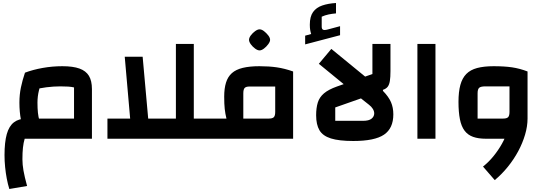

<svg xmlns="http://www.w3.org/2000/svg" viewBox="-20 -922 3611 1276"><path d="M42 334Q32 302 25 265Q18 228 14 188Q10 148 10 109Q10 23 25 -30.5Q40 -84 72.5 -109Q105 -134 157 -134H472V-341Q455 -345 433.5 -346.5Q412 -348 381 -348Q337 -348 288.5 -342Q240 -336 193 -323L146 -439Q199 -459 263.5 -470.5Q328 -482 394 -482Q465 -482 508 -466.5Q551 -451 571 -418Q591 -385 591 -330V0H144Q136 27 132.5 59.5Q129 92 129 137Q129 171 136 211.5Q143 252 160 314ZM159 -42Q129 -76 119 -127Q109 -178 109 -240Q109 -293 119 -341Q129 -389 146 -439L266 -411Q249 -362 239 -322Q229 -282 229 -240Q229 -202 232 -173Q235 -144 242.5 -120Q250 -96 265 -74Z M849 -88 809 -545H928L969 -88ZM694 0V-134H1353V0ZM1149 -88V-630H1268V-88ZM1353 0V-134Q1364 -134 1368.5 -115.5Q1373 -97 1373 -67Q1373 -36 1368.5 -18Q1364 0 1353 0Z M1353 0V-134H1485Q1477 -166 1473.5 -198Q1470 -230 1470 -280Q1470 -334 1482 -373Q1494 -412 1521 -436Q1548 -460 1593.5 -471Q1639 -482 1704 -482Q1768 -482 1819.5 -474.5Q1871 -467 1928 -447V0ZM1597 -134H1767Q1791 -134 1800 -143.5Q1809 -153 1809 -178V-347H1639Q1615 -347 1606 -337.5Q1597 -328 1597 -301ZM1353 0Q1342 0 1337.5 -18Q1333 -36 1333 -67Q1333 -97 1337.5 -115.5Q1342 -134 1353 -134ZM1705 -587Q1692 -587 1675.5 -599Q1659 -611 1647 -627.5Q1635 -644 1635 -657Q1635 -671 1647 -687Q1659 -703 1675.5 -715Q1692 -727 1705 -727Q1719 -727 1734.5 -715Q1750 -703 1762.5 -687Q1775 -671 1775 -657Q1775 -645 1762.5 -628Q1750 -611 1734 -599Q1718 -587 1705 -587Z M2328 15Q2233 15 2179 -2Q2125 -19 2103 -56.5Q2081 -94 2081 -156Q2081 -205 2092 -240.5Q2103 -276 2133 -301.5Q2163 -327 2219 -347L2455 -430V-630H2575V-449Q2575 -409 2571 -384Q2567 -359 2556.5 -345.5Q2546 -332 2525 -325V-318Q2563 -279 2578.5 -243Q2594 -207 2594 -162Q2594 -69 2532 -27Q2470 15 2328 15ZM2208 -119H2392Q2432 -119 2449.5 -133.5Q2467 -148 2467 -168Q2467 -183 2458 -198Q2449 -213 2432 -226L2379 -268L2208 -208ZM2292 -340 2099 -498 2182 -597 2436 -389ZM2008 -627V-685L2048 -696Q2044 -708 2041.5 -722.5Q2039 -737 2039 -758Q2039 -812 2060.5 -842Q2082 -872 2121.5 -885.5Q2161 -899 2213 -902V-833Q2188 -831 2164 -826Q2140 -821 2118 -811V-745Q2118 -729 2127 -724.5Q2136 -720 2158 -726L2240 -748V-688Z M2754 0V-630H2874V0Z M3209 0Q3159 0 3124 -12.5Q3089 -25 3067.5 -53.5Q3046 -82 3036.5 -129.5Q3027 -177 3027 -245Q3027 -312 3039.5 -357.5Q3052 -403 3079 -430.5Q3106 -458 3151 -470Q3196 -482 3261 -482Q3332 -482 3383 -474.5Q3434 -467 3486 -447V-134L3422 0ZM3268 275 3190 185Q3228 155 3260 115.5Q3292 76 3316 33Q3340 -10 3353 -52.5Q3366 -95 3366 -134H3486Q3486 -83 3469.5 -27Q3453 29 3424 83Q3395 137 3355 186.5Q3315 236 3268 275ZM3154 -134H3324Q3348 -134 3357 -143.5Q3366 -153 3366 -178V-348H3206Q3175 -348 3164.5 -338.5Q3154 -329 3154 -302Z"/></svg>

Font: Changa ExtraLight SemiBold
Style: Regular
Weight: 600
Version: Version 3.002; ttfautohint (v1.8.2)